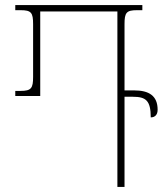

<svg xmlns="http://www.w3.org/2000/svg" viewBox="-20 -734 653 754"><path d="M507 -379H469V-639C469 -684 476 -694 518 -694H539V-714H40V-694H61C103 -694 110 -684 110 -639V-432C110 -388 103 -377 61 -377H40V-357H138V-689H441V0H469V-354H502C553 -354 572 -339 572 -273C589 -273 599 -284 599 -303C599 -358 565 -379 507 -379Z"/></svg>

Font: Noto Serif Georgian Condensed Thin
Style: Regular
Weight: 100
Width: 3
Designer: Monotype Design Team, Akaki Razmadze
Foundry: Google LLC
Version: Version 2.003